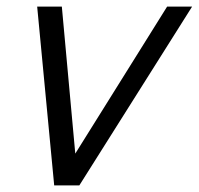

<svg xmlns="http://www.w3.org/2000/svg" viewBox="-20 -560 600 580"><path d="M143.7 0H219.7L560.3 -540H484.8L207.4 -96L166.8 -540H92.3Z"/></svg>

Font: Manrope
Style: RegularItalic
Weight: 400
Italic angle: -15°
Designer: Mikhail Sharanda
Foundry: Mikhail Sharanda
Version: Version 4.502;hotconv 1.0.109;makeotfexe 2.5.65596